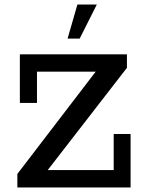

<svg xmlns="http://www.w3.org/2000/svg" viewBox="-20 -821 632 841"><path d="M56 0V-59L399 -507H142V-370H67V-583H536V-524L189 -76H478V-234H552V0ZM276 -652 319 -801H404L329 -652Z"/></svg>

Font: Rokkitt Medium
Style: Regular
Weight: 500
Version: Version 3.103